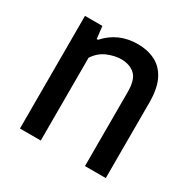

<svg xmlns="http://www.w3.org/2000/svg" viewBox="-129 -677 798 803"><g transform="rotate(30 270.0 -276.0)"><path d="M65 0V-544H149L156 -484.5H162Q222.5 -552.5 316.5 -552.5Q363.5 -552.5 400.2 -534.2Q437 -516 458.2 -474.8Q479.5 -433.5 479.5 -364V0H379V-358Q379 -417.5 354 -440.2Q329 -463 287 -463Q257.5 -463 223 -448.8Q188.5 -434.5 165.5 -400V0Z"/></g></svg>

Font: Encode Sans SemiCondensed SemiCondensed Medium
Style: Regular
Weight: 500
Width: 4
Designer: Multiple Designers
Foundry: Impallari Type
Version: Version 3.000; ttfautohint (v1.8.3) -l 8 -r 50 -G 200 -x 14 